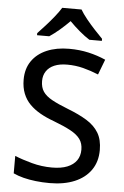

<svg xmlns="http://www.w3.org/2000/svg" viewBox="-62 -986 673 1040"><g transform="rotate(5 274.5 -466.0)"><path d="M503.4 -191.9Q503.4 -128.4 471.9 -83.3Q440.4 -38.1 383.3 -14.2Q326.2 9.8 247.6 9.8Q208 9.8 172.1 5.6Q136.2 1.5 105.5 -6.3Q74.7 -14.2 49.8 -25.9V-120.6Q90.3 -104 143.6 -89.6Q196.8 -75.2 253.4 -75.2Q302.7 -75.2 336.2 -88.6Q369.6 -102.1 386.7 -126.5Q403.8 -150.9 403.8 -185.1Q403.8 -219.2 387.2 -242.4Q370.6 -265.6 334.7 -285.2Q298.8 -304.7 240.7 -326.7Q200.2 -341.3 167 -360.1Q133.8 -378.9 109.6 -403.3Q85.4 -427.7 72.3 -460.7Q59.1 -493.7 59.1 -536.6Q59.1 -595.7 88.1 -637.7Q117.2 -679.7 169.4 -701.9Q221.7 -724.1 290.5 -724.1Q347.2 -724.1 396.2 -712.9Q445.3 -701.7 489.7 -682.1L458 -599.1Q416.5 -616.2 374.5 -627Q332.5 -637.7 287.6 -637.7Q246.1 -637.7 217.5 -625.5Q189 -613.3 174.1 -590.8Q159.2 -568.4 159.2 -537.6Q159.2 -502.9 174.8 -480Q190.4 -457 224.1 -438.5Q257.8 -419.9 312 -398.9Q373 -375.5 415.8 -349.1Q458.5 -322.8 481 -285.6Q503.4 -248.5 503.4 -191.9ZM338.4 -941.9Q351.1 -919.9 373.3 -892.3Q395.5 -864.7 419.9 -838.6Q444.3 -812.5 462.9 -793.5V-782.2H395Q368.7 -798.8 340.1 -823Q311.5 -847.2 285.2 -874Q258.8 -847.2 231 -823.5Q203.1 -799.8 176.8 -782.2H110.4V-793.5Q128.9 -813 152.6 -839.1Q176.3 -865.2 198.2 -892.6Q220.2 -919.9 233.4 -941.9Z"/></g></svg>

Font: Open Sans Medium
Style: Regular
Weight: 500
Designer: Monotype Design Team
Foundry: Monotype Imaging Inc.
Version: Version 3.000